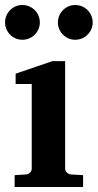

<svg xmlns="http://www.w3.org/2000/svg" viewBox="-26 -743 388 763"><path d="M32.2 0V-46.9L78.1 -49.8Q86.9 -50.8 93.5 -57.4Q100.1 -64 100.1 -73.2V-409.2H36.1V-450.2L182.1 -500H232.9V-73.2Q232.9 -64 240 -57.4Q247.1 -50.8 255.9 -49.8L304.2 -46.9V0ZM132.3 -653.8Q132.3 -639.6 127 -627.2Q121.6 -614.7 112.1 -605.2Q102.5 -595.7 89.8 -590.3Q77.1 -585 63 -585Q48.8 -585 36.1 -590.3Q23.4 -595.7 14.2 -605.2Q4.9 -614.7 -0.5 -627.2Q-5.9 -639.6 -5.9 -653.8Q-5.9 -668 -0.5 -680.7Q4.9 -693.4 14.2 -702.9Q23.4 -712.4 36.1 -717.8Q48.8 -723.1 63 -723.1Q77.1 -723.1 89.8 -717.8Q102.5 -712.4 112.1 -702.9Q121.6 -693.4 127 -680.7Q132.3 -668 132.3 -653.8ZM342.3 -653.8Q342.3 -639.6 336.9 -627.2Q331.5 -614.7 322 -605.2Q312.5 -595.7 299.8 -590.3Q287.1 -585 272.9 -585Q258.8 -585 246.3 -590.3Q233.9 -595.7 224.4 -605.2Q214.8 -614.7 209.5 -627.2Q204.1 -639.6 204.1 -653.8Q204.1 -668 209.5 -680.7Q214.8 -693.4 224.4 -702.9Q233.9 -712.4 246.3 -717.8Q258.8 -723.1 272.9 -723.1Q287.1 -723.1 299.8 -717.8Q312.5 -712.4 322 -702.9Q331.5 -693.4 336.9 -680.7Q342.3 -668 342.3 -653.8Z"/></svg>

Font: Charis SIL Eur
Style: Bold
Weight: 700
Foundry: SIL International
Version: Version 5.000